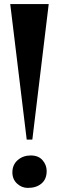

<svg xmlns="http://www.w3.org/2000/svg" viewBox="-20 -910 288 938"><path d="M218 -890 138 -228H110.5L30 -890ZM40.5 -68Q40.5 -105 66.5 -127.8Q92.5 -150.5 130 -150.5Q168 -150.5 188 -127.2Q208 -104 208 -74.5Q208 -35 182.8 -13.5Q157.5 8 116 8Q86 8 63.2 -13.2Q40.5 -34.5 40.5 -68Z"/></svg>

Font: Merriweather 144pt Black
Style: Regular
Weight: 900
Version: Version 2.100